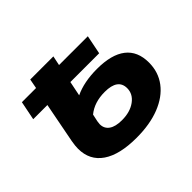

<svg xmlns="http://www.w3.org/2000/svg" viewBox="-128 -717 910 910"><g transform="rotate(-45 327.5 -262.0)"><path d="M617 -197Q617 -133 581 -85.5Q545 -38 479 -12Q413 14 323 14Q210 14 150 -27Q90 -68 90 -146Q90 -165 95 -193L134 -395H39L58 -490H153L162 -538H317L307 -490H500L481 -395H288L273 -321Q334 -350 421 -350Q518 -350 567.5 -311.5Q617 -273 617 -197ZM458 -184Q458 -247 370 -247Q300 -247 255 -210L247 -173Q245 -161 245 -155Q245 -126 267.5 -110Q290 -94 333 -94Q388 -94 423 -119.5Q458 -145 458 -184Z"/></g></svg>

Font: Montserrat Alternates
Style: Bold Italic
Weight: 700
Italic angle: -11.3°
Designer: Julieta Ulanovsky
Foundry: Julieta Ulanovsky
Version: Version 7.200